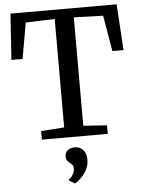

<svg xmlns="http://www.w3.org/2000/svg" viewBox="-64 -793 824 1112"><g transform="rotate(-5 347.5 -237.0)"><path d="M292 -59.2V-689.6L123.3 -683.9L86.5 -475.2H21.7L39.5 -743H656.7L673.4 -475.2H608.6L573.2 -683.9L403.1 -689.6V-59.2L540.2 -49.6V0H157.1V-49.6ZM409.7 139.7Q409.5 174.3 392.9 202Q376.3 229.7 356.4 247.2Q336.6 264.7 326.9 269.3H325.6L293.3 249.6L292.7 243.1Q307 236.4 317 217.2Q327 197.9 327 183.7Q327 168.4 320.3 160.7Q313.5 152.9 306.2 147.9Q298.5 142.4 292.1 133.7Q285.7 125.1 285.7 108.7Q285.7 89.5 295.6 79.1Q305.4 68.8 318.3 64.9Q331.2 61 339.5 61H341.9Q372.7 61 391.2 81.3Q409.8 101.7 409.7 139.7Z"/></g></svg>

Font: Merriweather Light
Style: Regular
Weight: 300
Version: Version 2.100